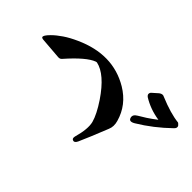

<svg xmlns="http://www.w3.org/2000/svg" viewBox="-293 -385 932 932"><g transform="rotate(-45 172.5 80.5)"><path d="M185 -295Q186 -303 190 -305Q199 -310 226 -283Q245 -264 264 -236Q283 -208 300 -170Q376 -2 294 136Q246 216 160 240Q129 249 104 238Q56 219 19 203.5Q-18 188 -45 176Q-63 167 -59 156Q-56 144 -39 148Q32 168 71 158Q112 147 172 107Q277 36 291 -31Q291 -33 290 -37Q273 -84 183 -163Q175 -170 176 -182ZM375 262 399 289Q410 304 403 316Q369 397 363 454Q362 456 360 458L353 465Q342 472 330 460Q295 424 265.5 386Q236 348 212 308Q196 281 216 275Q235 269 248 292Q257 308 271 329.5Q285 351 305 377Q310 344 320.5 315.5Q331 287 346 263Q353 254 360 254Q369 254 375 262Z"/></g></svg>

Font: Amiri
Style: Bold Italic
Weight: 700
Italic angle: 10°
Designer: Khaled Hosny
Version: Version 0.113